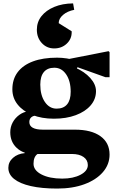

<svg xmlns="http://www.w3.org/2000/svg" viewBox="-20 -847 670 1118"><path d="M313.4 251Q222.8 251 159.3 236.5Q95.8 222 62.2 195.1Q28.6 168.2 28.6 130.2Q28.6 96.2 55.6 72.2Q82.6 48.2 124.2 44.6V7.8H198.6V49.6Q175.2 65.8 175.2 106.6Q175.2 145 221.9 169Q268.6 193 342.6 193Q406.6 193 449 170.5Q491.4 148 491.4 114.2Q491.4 84.6 466.5 67.1Q441.6 49.6 398.2 49.6H175.6Q115.4 49.6 77.6 14.4Q39.8 -20.8 39.8 -77Q39.8 -107.8 53.8 -133.9Q67.8 -160 92.1 -177.8Q116.4 -195.6 146.8 -199.6L192.6 -173.8Q173.2 -173.8 162 -163.9Q150.8 -154 150.8 -136.2Q150.8 -114.2 170.8 -103.1Q190.8 -92 229.8 -92H416Q511.8 -92 564.9 -53.9Q618 -15.8 618 53Q618 110.6 579 155.5Q540 200.4 471.6 225.7Q403.2 251 313.4 251ZM293.8 -155.8Q222.8 -155.8 168.1 -177.8Q113.4 -199.8 82.7 -238.3Q52 -276.8 52 -326.8Q52 -385.6 82.8 -426.6Q113.6 -467.6 171.8 -489.4Q230 -511.2 312.4 -511.2Q339.8 -511.2 369.2 -506.8Q398.6 -502.4 415.4 -495.2V-454.4Q472.2 -430 505.6 -392.8Q539 -355.6 539 -316.2Q539 -269.6 507.8 -233.3Q476.6 -197 421.2 -176.4Q365.8 -155.8 293.8 -155.8ZM309.8 -214.4Q349.8 -214.4 370.7 -239.4Q391.6 -264.4 391.6 -312.6Q391.6 -375.2 365.2 -413.9Q338.8 -452.6 296.4 -452.6Q256.4 -452.6 235.5 -427.6Q214.6 -402.6 214.6 -354.4Q214.6 -292.8 241.1 -253.6Q267.6 -214.4 309.8 -214.4ZM594.2 -397.4 431 -455.8 424.8 -440.2 319 -491.4 612.2 -549 618 -543.2V-397.4ZM405.6 -827.2 412.2 -789.8Q372 -781.8 346.9 -760.1Q321.8 -738.4 321.8 -712.2L397.4 -664.8V-659Q397.4 -619.6 368.1 -592.3Q338.8 -565 295.4 -565Q252.4 -565 223.5 -596.2Q194.6 -627.4 194.6 -674Q194.6 -719 221.5 -753Q248.4 -787 296 -806.8Q343.6 -826.6 405.6 -827.2Z"/></svg>

Font: Platypi Light
Style: Regular
Weight: 300
Designer: David Sargent
Foundry: Bolt Cutter Type
Version: Version 1.200